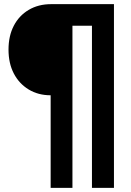

<svg xmlns="http://www.w3.org/2000/svg" viewBox="-20 -725 630 925"><path d="M224 180V-266Q164 -266 118 -294Q72 -322 46.5 -371Q21 -420 21 -486Q21 -552 46.5 -601Q72 -650 118.5 -677.5Q165 -705 226 -705H529V180H423V-601H329V180Z"/></svg>

Font: Nunito Sans 12pt ExtraLight
Style: Weight 830 Width 84 Optical size 12.0 YTLC 445
Weight: 830
Width: 4
Designer: Vernon Adams
Foundry: Vernon Adams
Version: Version 3.101;gftools[0.9.27]